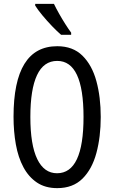

<svg xmlns="http://www.w3.org/2000/svg" viewBox="-20 -963 590 993"><path d="M501 -358Q501 -255 478.5 -171.5Q456 -88 406.5 -39Q357 10 276 10Q214 10 171 -19Q128 -48 101 -98.5Q74 -149 62 -216Q50 -283 50 -359Q50 -724 276 -724Q357 -724 406.5 -675Q456 -626 478.5 -543.5Q501 -461 501 -358ZM137 -358Q137 -214 172.5 -140.5Q208 -67 275 -67Q412 -67 412 -358Q412 -648 276 -648Q206 -648 171.5 -574.5Q137 -501 137 -358ZM259 -943Q270 -920 285.5 -892.5Q301 -865 317.5 -839Q334 -813 348 -794V-783H296Q276 -800 249.5 -827.5Q223 -855 199 -884Q175 -913 162 -934V-943Z"/></svg>

Font: Noto Sans Khmer ExtraCondensed
Style: Regular
Weight: 400
Width: 2
Designer: Danh Hong and the Monotype Design Team
Foundry: Monotype Imaging Inc.
Version: Version 2.004; ttfautohint (v1.8.4.7-5d5b)